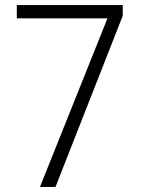

<svg xmlns="http://www.w3.org/2000/svg" viewBox="-20 -734 553 754"><path d="M137 0 402 -662H46V-714H462V-672L198 0Z"/></svg>

Font: Noto Sans Lao SemiCondensed Light
Style: Regular
Weight: 300
Width: 4
Designer: Monotype Design Team
Foundry: Monotype Imaging Inc.
Version: Version 2.003; ttfautohint (v1.8.4.7-5d5b)